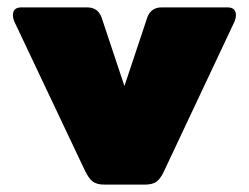

<svg xmlns="http://www.w3.org/2000/svg" viewBox="-20 -500 674 520"><path d="M210 -38 21 -437Q15 -449 15 -459Q15 -480 38 -480H216Q245 -480 255 -453L317 -267L379 -453Q389 -480 418 -480H596Q619 -480 619 -459Q619 -449 613 -437L425 -38Q415 -16 404 -8Q393 0 372 0H263Q242 0 231 -8.5Q220 -17 210 -38Z"/></svg>

Font: Mitr
Style: Bold
Weight: 700
Designer: Thanarat Vachiruckul
Foundry: Cadson Demak
Version: Version 1.002